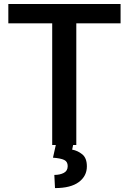

<svg xmlns="http://www.w3.org/2000/svg" viewBox="-20 -731 649 968"><path d="M587.9 -710.9V-613.3H364.7V0H243.2V-613.3H22V-710.9ZM262.2 -3.9H349.6L343.8 23.4Q371.6 28.3 394.8 47.1Q418 65.9 418 107.9Q418 156.7 377.2 187Q336.4 217.3 257.3 217.3L253.9 150.9Q282.2 150.9 301.8 140.6Q321.3 130.4 321.3 106.4Q321.3 84 303.7 75.4Q286.1 66.9 247.1 64Z"/></svg>

Font: Vazirmatn RD Medium
Style: Regular
Weight: 500
Designer: Saber Rastikerdar
Foundry: Saber Rastikerdar
Version: Version 33.003